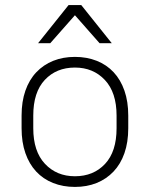

<svg xmlns="http://www.w3.org/2000/svg" viewBox="-20 -730 590 756"><path d="M275 6Q228 6 189 -9.5Q150 -25 122.5 -54.5Q95 -84 80 -127Q65 -170 65 -225V-275Q65 -330 80 -373Q95 -416 123 -445.5Q151 -475 189.5 -490.5Q228 -506 275 -506Q322 -506 361 -490.5Q400 -475 427.5 -445.5Q455 -416 470 -373Q485 -330 485 -275V-225Q485 -170 470 -127Q455 -84 427 -54.5Q399 -25 360.5 -9.5Q322 6 275 6ZM275 -36Q348 -36 393.5 -84.5Q439 -133 439 -225V-275Q439 -366 393 -415Q347 -464 275 -464Q202 -464 156.5 -415.5Q111 -367 111 -275V-225Q111 -134 157 -85Q203 -36 275 -36ZM275 -670 178 -560H130L250 -710H300L420 -560H372Z"/></svg>

Font: PT Root UI Web Light
Style: Regular
Weight: 300
Designer: Vitaly Kuzmin
Foundry: ParaType Ltd.
Version: Version 1.000W